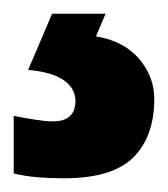

<svg xmlns="http://www.w3.org/2000/svg" viewBox="-66 -20 245 280"><path d="M159 124Q159 179 128.5 209.5Q98 240 27 240Q6 240 -11.5 238.5Q-29 237 -46 233V149Q-31 152 -15 154.5Q1 157 11 157Q44 157 44 127Q44 109 27 97Q10 85 -25 82L10 0H88L74 33Q115 40 137 66Q159 92 159 124Z"/></svg>

Font: Noto Sans Malayalam ExtraCondensed ExtraBold
Style: Regular
Weight: 800
Width: 2
Designer: Jelle Bosma - Monotype Design Team
Foundry: Monotype Imaging Inc.
Version: Version 2.104; ttfautohint (v1.8.4.7-5d5b)